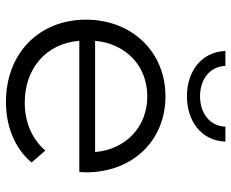

<svg xmlns="http://www.w3.org/2000/svg" viewBox="-86 -685 776 644"><g transform="rotate(90 302.0 -363.0)"><path d="M303 -602C387 -602 452 -651 455 -731H405C403 -678 359 -646 303 -646C247 -646 203 -678 201 -731H151C154 -651 219 -602 303 -602ZM558 -263C558 -421 451 -530 303 -530C155 -530 46 -419 46 -263C46 -107 158 5 322 5C405 5 478 -25 525 -81L485 -127C445 -81 388 -58 324 -58C209 -58 125 -131 117 -241H557C557 -249 558 -257 558 -263ZM303 -469C406 -469 481 -397 490 -294H117C126 -397 201 -469 303 -469Z"/></g></svg>

Font: Talent
Style: Regular
Weight: 400
Designer: Mike Powis
Version: Version 1.001;hotconv 1.0.109;makeotfexe 2.5.65596